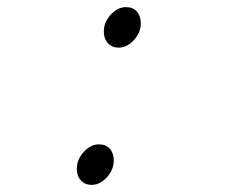

<svg xmlns="http://www.w3.org/2000/svg" viewBox="-20 -508 640 540"><path d="M314 -374Q295 -374 283.5 -386.5Q272 -399 272 -420Q272 -437 281 -452.5Q290 -468 304 -478Q318 -488 334 -488Q354 -488 365 -475.5Q376 -463 376 -442Q376 -425 367 -409.5Q358 -394 344 -384Q330 -374 314 -374ZM238 12Q219 12 207.5 -0.5Q196 -13 196 -34Q196 -51 205 -66.5Q214 -82 228 -92Q242 -102 258 -102Q278 -102 289 -89.5Q300 -77 300 -56Q300 -39 291 -23.5Q282 -8 268 2Q254 12 238 12Z"/></svg>

Font: Source Code Pro ExtraLight ExtraLight
Style: Italic
Weight: 250
Italic angle: -11°
Monospace: yes
Version: Version 1.016;hotconv 1.0.116;makeotfexe 2.5.65601